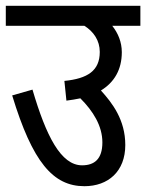

<svg xmlns="http://www.w3.org/2000/svg" viewBox="-20 -642 504 662"><path d="M0 -622V-553H271C303 -533 324 -502 324 -463C324 -398 282 -371 202 -363L209 -295C226 -297 242 -300 257 -303C301 -259 333 -208 333 -151C333 -93 305 -72 263 -72C190 -72 139 -173 92 -333L22 -313C92 -83 163 0 271 0C353 0 412 -51 412 -142C412 -229 367 -287 328 -330C374 -358 400 -402 400 -462C400 -497 387 -528 367 -553H464V-622Z"/></svg>

Font: Noto Sans Devanagari UI Condensed
Style: Regular
Weight: 400
Width: 3
Designer: Jelle Bosma - Monotype Design Team
Foundry: Monotype Imaging Inc.
Version: Version 2.003